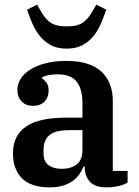

<svg xmlns="http://www.w3.org/2000/svg" viewBox="-20 -797 600 829"><path d="M195 12Q114 12 75 -27Q36 -66 36 -135Q36 -211 91.5 -250Q147 -289 265 -289H336V-352Q336 -413 311 -444.5Q286 -476 229 -476Q185 -476 161 -463V-459Q171 -453 180.5 -440.5Q190 -428 190 -406Q190 -377 172.5 -358.5Q155 -340 121 -340Q92 -340 73.5 -359Q55 -378 55 -409Q55 -433 68.5 -455.5Q82 -478 109 -495.5Q136 -513 175.5 -523.5Q215 -534 267 -534Q367 -534 417 -488.5Q467 -443 467 -361V-59H531V-9Q516 1 491 6.5Q466 12 440 12Q390 12 368 -12.5Q346 -37 346 -75V-78H341Q334 -61 323 -45Q312 -29 295 -16.5Q278 -4 253.5 4Q229 12 195 12ZM246 -68Q286 -68 311 -87Q336 -106 336 -151V-235H279Q219 -235 193.5 -213.5Q168 -192 168 -152V-134Q168 -100 189.5 -84Q211 -68 246 -68ZM268 -587Q227 -587 199.5 -602Q172 -617 152.5 -641Q133 -665 120 -695Q107 -725 97 -755L140 -777L160 -743Q178 -712 201 -697.5Q224 -683 268 -683Q312 -683 335 -697.5Q358 -712 376 -743L396 -777L439 -755Q428 -725 415.5 -695Q403 -665 383.5 -641Q364 -617 336 -602Q308 -587 268 -587Z"/></svg>

Font: IBM Plex Serif SemiBold
Style: Regular
Weight: 600
Designer: Mike Abbink, Paul van der Laan, Pieter van Rosmalen
Foundry: Bold Monday
Version: Version 2.5